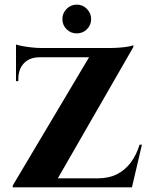

<svg xmlns="http://www.w3.org/2000/svg" viewBox="-20 -808 647 828"><path d="M555 -613Q555 -613 555 -609Q555 -605 555 -605L207 0H35V-8L364 -561H49V-601H453Q472 -601 493.5 -602.5Q515 -604 532 -607Q549 -610 555 -613ZM545 -39 538 0H101V-39ZM592 -184 549 0H368L402 -39Q449 -39 484 -56.5Q519 -74 543.5 -106.5Q568 -139 582 -184ZM49 -564H151V-561Q108 -561 83.5 -535.5Q59 -510 59 -466V-458H49ZM49 -616Q57 -613 75.5 -609.5Q94 -606 116.5 -603.5Q139 -601 158 -601L49 -591ZM311 -664Q285 -664 267 -682Q249 -700 249 -726Q249 -751 267 -769.5Q285 -788 311 -788Q337 -788 355 -769.5Q373 -751 373 -726Q373 -700 355 -682Q337 -664 311 -664Z"/></svg>

Font: Cinzel
Style: Bold
Weight: 700
Designer: Natanael Gama
Version: Version 2.000